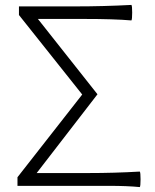

<svg xmlns="http://www.w3.org/2000/svg" viewBox="-20 -755 630 780"><path d="M548 5Q496 0 424 0H299H51V-35L314 -371L57 -694V-729H286Q400 -729 514 -735Q517 -731 517 -704Q517 -677 514 -672Q444 -678 324 -678H134L376 -372L129 -52H339Q445 -52 548 -58Q551 -54 551 -26.5Q551 1 548 5Z"/></svg>

Font: GenSekiGothic TW L
Style: Regular
Weight: 300
Version: Version 1.501;PS 1;hotconv 16.6.51;makeotf.lib2.5.65220